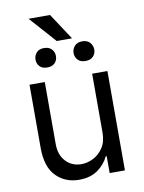

<svg xmlns="http://www.w3.org/2000/svg" viewBox="-97 -965 776 1038"><g transform="rotate(-10 290.5 -445.5)"><path d="M420.5 -223V-545.5H504.3V0H420.5V-92.3H414.8Q395.6 -50.8 355.1 -21.8Q314.6 7.1 252.8 7.1Q176.1 7.1 126.4 -43.7Q76.7 -94.5 76.7 -198.9V-545.5H160.5V-204.5Q160.5 -144.9 194.1 -109.4Q227.6 -73.9 279.8 -73.9Q311.1 -73.9 343.6 -89.8Q376.1 -105.8 398.3 -138.8Q420.5 -171.9 420.5 -223ZM251.4 -897.7 346.6 -752.8H262.8L133.5 -897.7ZM340.9 -671.9Q340.9 -694.2 355.5 -710.8Q370 -727.3 397.7 -727.3Q425.4 -727.3 440 -710.8Q454.5 -694.2 454.5 -671.9Q454.5 -650.6 440 -634.9Q425.4 -619.3 397.7 -619.3Q370 -619.3 355.5 -634.9Q340.9 -650.6 340.9 -671.9ZM132.1 -673.3Q132.1 -694.6 146 -710.9Q159.8 -727.3 187.5 -727.3Q215.2 -727.3 229.8 -711.5Q244.3 -695.7 244.3 -673.3Q244.3 -650.9 229.8 -635.8Q215.2 -620.7 187.5 -620.7Q160.9 -620.7 146.5 -635.8Q132.1 -650.9 132.1 -673.3Z"/></g></svg>

Font: Inter Alia
Style: Regular
Weight: 400
Designer: Rasmus Andersson (Latin, Greek, Cyrillic etc.) and Evan from Shavian.info (Shavian, old style figures)
Foundry: Shavian.info
Version: Version 0.001;git-37ab20767